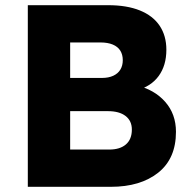

<svg xmlns="http://www.w3.org/2000/svg" viewBox="-20 -720 741 740"><path d="M87.2 -700H397.2Q469 -700 519.2 -679.7Q569.4 -659.4 595.3 -620.8Q621.2 -582.2 621.2 -528.2Q621.2 -467.6 591.5 -427Q561.8 -386.4 506.4 -372L504.6 -391.4Q575 -374.8 616.6 -327.6Q658.2 -280.4 658.2 -212Q658.2 -108.8 589.7 -54.4Q521.2 0 407.2 0H87.2ZM488.2 -220.6Q488.2 -254.4 463.9 -273Q439.6 -291.6 396.2 -291.6H250.4V-143.6H401.2Q442.4 -143.6 465.3 -163.4Q488.2 -183.2 488.2 -220.6ZM453.2 -488Q453.2 -509.6 443.6 -524.9Q434 -540.2 414.6 -548.3Q395.2 -556.4 366.6 -556.4H250.4V-419.6H372.6Q398.4 -419.6 416.5 -428Q434.6 -436.4 443.9 -451.7Q453.2 -467 453.2 -488Z"/></svg>

Font: Easer Grotesk Variable
Style: Regular
Weight: 400
Designer: Boardeaser, Bonnie Shaver-Troup, Thomas Jockin
Foundry: Lexend
Version: Version 1.001;Glyphs 3.1.2 (3151)